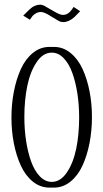

<svg xmlns="http://www.w3.org/2000/svg" viewBox="-20 -810 450 835"><path d="M212.9 -732.4 187.5 -747.6Q168.9 -757.8 157.7 -757.8Q145.5 -757.8 135 -751.2Q124.5 -744.6 120.8 -739.7Q117.2 -734.9 109.9 -724.1L81.1 -742.2L106.4 -767.1Q114.3 -773.9 118.9 -777.6Q123.5 -781.2 133.5 -785.4Q143.6 -789.6 154.8 -789.6Q160.2 -789.6 165.3 -787.8Q170.4 -786.1 173.6 -784.4Q176.8 -782.7 184.8 -777.8Q192.9 -772.9 197.3 -770.5L223.1 -755.9Q242.7 -745.1 253.4 -745.1Q258.3 -745.1 262.7 -746.1Q267.1 -747.1 270.3 -748.5Q273.4 -750 277.3 -752.9Q281.2 -755.9 283.2 -757.6Q285.2 -759.3 288.3 -763.4Q291.5 -767.6 292.7 -769Q293.9 -770.5 296.9 -774.9Q299.8 -779.3 300.3 -779.8L328.6 -761.2L303.7 -735.8Q279.3 -713.9 254.9 -713.9Q251.5 -713.9 248 -714.6Q244.6 -715.3 242.4 -715.8Q240.2 -716.3 235.8 -718.8Q231.4 -721.2 229.7 -722.2Q228 -723.1 221.9 -727.1Q215.8 -731 212.9 -732.4ZM205.1 -581.1Q167 -581.1 139.2 -539.6Q111.3 -498 98.6 -436Q85.9 -374 85.9 -301.3Q85.9 -247.1 93.5 -197.3Q101.1 -147.5 115.5 -107.4Q129.9 -67.4 153.1 -43.2Q176.3 -19 205.1 -19Q243.2 -19 271 -60.3Q298.8 -101.6 311.5 -163.6Q324.2 -225.6 324.2 -298.3Q324.2 -352.5 316.7 -402.3Q309.1 -452.1 294.7 -492.4Q280.3 -532.7 257.1 -556.9Q233.9 -581.1 205.1 -581.1ZM195.3 -606H214.4Q254.4 -606 286.6 -579.8Q318.8 -553.7 338.9 -510.3Q358.9 -466.8 369.4 -413.1Q379.9 -359.4 379.9 -300.8Q379.9 -242.2 369.4 -188Q358.9 -133.8 338.9 -90.1Q318.8 -46.4 286.6 -20.3Q254.4 5.9 214.4 5.9H195.3Q155.3 5.9 123 -20Q90.8 -45.9 70.8 -89.4Q50.8 -132.8 40.3 -186.5Q29.8 -240.2 29.8 -298.8Q29.8 -357.4 40.3 -411.6Q50.8 -465.8 70.8 -509.8Q90.8 -553.7 123 -579.8Q155.3 -606 195.3 -606Z"/></svg>

Font: Reswysokr
Style: Regular
Weight: 500
Version: Version 0.984